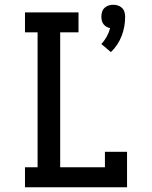

<svg xmlns="http://www.w3.org/2000/svg" viewBox="-20 -787 640 807"><path d="M446 -568 406 -602Q419 -616 428.5 -633Q438 -650 443 -669Q435 -670 427.5 -674.5Q420 -679 415 -685.5Q410 -692 408 -700.5Q406 -709 406 -717Q406 -727 409 -737Q412 -747 419.5 -754Q427 -761 436.5 -764Q446 -767 456 -767Q466 -767 475.5 -764Q485 -761 492.5 -754Q500 -747 503 -737Q506 -727 506 -717Q506 -696 502.5 -676Q499 -656 491.5 -636.5Q484 -617 472.5 -599.5Q461 -582 446 -568ZM85 0V-84H138V-651H85V-735H310V-651H233V-84H421V-149H514V0Z"/></svg>

Font: Iosevka Etoile Medium
Style: Regular
Weight: 500
Designer: Belleve Invis
Foundry: Belleve Invis
Version: Version 22.1.2; ttfautohint (v1.8.4)